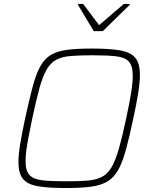

<svg xmlns="http://www.w3.org/2000/svg" viewBox="-20 -941 766 969"><path d="M315 8Q225 8 172 -1Q119 -10 96 -38Q73 -66 73 -122Q73 -160 82 -215Q91 -270 107 -344Q128 -440 145 -504Q162 -568 183.5 -606.5Q205 -645 237 -664Q269 -683 319 -689.5Q369 -696 444 -696Q534 -696 587 -686.5Q640 -677 663 -649Q686 -621 686 -564Q686 -525 677.5 -471.5Q669 -418 653 -344Q633 -250 616 -187Q599 -124 577.5 -85Q556 -46 523.5 -26Q491 -6 440.5 1Q390 8 315 8ZM312 -26Q377 -26 421 -29.5Q465 -33 494 -48Q523 -63 543 -97Q563 -131 580 -190.5Q597 -250 617 -344Q633 -419 641.5 -471.5Q650 -524 650 -559Q650 -609 630 -630.5Q610 -652 565.5 -657Q521 -662 447 -662Q382 -662 338 -658.5Q294 -655 265 -640Q236 -625 216 -591Q196 -557 179.5 -497.5Q163 -438 143 -344Q133 -294 125 -254Q117 -214 113 -183Q109 -152 109 -128Q109 -79 129 -57.5Q149 -36 194 -31Q239 -26 312 -26ZM453 -784 374 -916 375 -921H400L480 -814L605 -921H635L634 -916L499 -784Z"/></svg>

Font: Saira Thin Thin
Style: Italic
Weight: 250
Italic angle: -12°
Version: Version 1.101